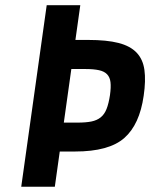

<svg xmlns="http://www.w3.org/2000/svg" viewBox="-20 -706 568 726"><path d="M156.6 -686.3 60.3 0H187.3L283.6 -686.3ZM188.9 -242.4 173.3 -133.1H263.7Q392 -133.1 449.9 -184.1Q507.9 -235 523.3 -344Q531.7 -401.4 526.1 -441.6Q520.6 -481.7 496.6 -506.9Q472.7 -532.1 428.1 -543.6Q383.6 -555 313.6 -555H225.4L210.6 -445H303Q334 -445 354.1 -440.6Q374.3 -436.3 384.9 -425.1Q395.6 -414 397.8 -395.2Q400 -376.4 395.9 -346.6Q391 -314.3 382.9 -293.9Q374.9 -273.6 360.7 -262.2Q346.6 -250.9 325.6 -246.6Q304.6 -242.4 273.6 -242.4Z"/></svg>

Font: Secuela ExtLt
Style: Italic
Weight: 200
Italic angle: -8°
Designer: Fernando Haro
Foundry: deFharo
Version: Version 1.704